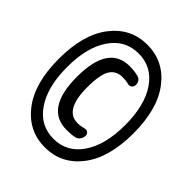

<svg xmlns="http://www.w3.org/2000/svg" viewBox="-191 -806 881 881"><g transform="rotate(45 250.0 -365.0)"><path d="M264.6 -159.2Q125 -159.2 125 -365.2Q125 -571.3 261.7 -571.3Q290 -571.3 315.4 -565.4Q343.8 -558.6 342.8 -528.3Q342.8 -518.6 334 -511.7Q325.2 -504.9 314.5 -507.8Q296.9 -512.7 274.4 -512.7Q233.4 -512.7 212.9 -480.5Q192.4 -448.2 192.4 -365.2Q192.4 -216.8 277.3 -216.8Q295.9 -216.8 317.4 -222.7Q328.1 -225.6 336.4 -219.7Q344.7 -213.9 344.7 -203.1Q344.7 -189.5 336.9 -178.2Q329.1 -167 316.4 -164.1Q294.9 -159.2 264.6 -159.2ZM387.7 -567.4Q336.9 -641.6 250 -641.6Q163.1 -641.6 112.3 -567.4Q61.5 -493.2 61.5 -365.2Q61.5 -237.3 112.3 -162.6Q163.1 -87.9 250 -87.9Q336.9 -87.9 387.7 -162.6Q438.5 -237.3 438.5 -365.2Q438.5 -493.2 387.7 -567.4ZM424.8 -119.6Q357.4 -32.2 250 -32.2Q142.6 -32.2 75.2 -119.6Q7.8 -207 7.8 -365.2Q7.8 -523.4 75.2 -610.8Q142.6 -698.2 250 -698.2Q357.4 -698.2 424.8 -610.8Q492.2 -523.4 492.2 -365.2Q492.2 -207 424.8 -119.6Z"/></g></svg>

Font: Rounded-X Mgen+ 1mn medium
Style: Regular
Weight: 500
Designer: [Source Han Sans]
Ryoko NISHIZUKA  (kana & ideographs); Paul D. Hunt (Latin, Greek & Cyrillic); Wenlong ZHANG  (bopomofo
Version: Version 1.059.20150602